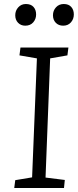

<svg xmlns="http://www.w3.org/2000/svg" viewBox="-20 -937 388 957"><path d="M164 -646 77 -661 82 -700H321L316 -661L230 -646L207 -52L303 -40L299 0H51L56 -39L140 -53ZM56 -861Q56 -884 71 -900.5Q86 -917 109 -917Q134 -917 147 -902.5Q160 -888 160 -865Q160 -842 145.5 -825.5Q131 -809 106 -809Q84 -809 70 -823.5Q56 -838 56 -861ZM244 -861Q244 -884 259 -900.5Q274 -917 298 -917Q322 -917 335 -902.5Q348 -888 348 -865Q348 -842 333.5 -825.5Q319 -809 295 -809Q272 -809 258 -823.5Q244 -838 244 -861Z"/></svg>

Font: Literata 12pt Light
Style: Italic
Weight: 300
Italic angle: -2°
Designer: Latin by Veronika Burian and Jose Scaglione. Greek by Irene Vlachou. Cyrillic by Vera Evstafieva
Foundry: TypeTogether
Version: Version 3.002